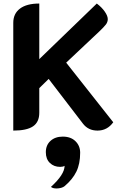

<svg xmlns="http://www.w3.org/2000/svg" viewBox="-20 -729 695 1085"><path d="M55 -600Q55 -652 93 -680.5Q131 -709 202 -709V-395L527 -709Q555 -688 572 -663.5Q589 -639 589 -621Q589 -604 578 -590Q567 -576 543 -553L354 -375L620 -38Q586 9 531 9Q479 9 449 -30L255 -283L202 -231V-92Q202 -39 166.5 -15Q131 9 55 9ZM345 208Q336 214 320 214Q285 214 262 192Q239 170 239 131Q239 91 265.5 67Q292 43 335 43Q380 43 406.5 69Q433 95 433 134Q433 197 411.5 241Q390 285 345 323Q338 329 325.5 332.5Q313 336 300 336Q277 336 268 327Q345 257 345 208Z"/></svg>

Font: K2D ExtraBold
Style: Regular
Weight: 800
Designer: Katatrad Aksorn Co.,Ltd.
Foundry: Cadson Demak Co.,Ltd.
Version: Version 1.000; ttfautohint (v1.6)